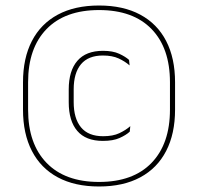

<svg xmlns="http://www.w3.org/2000/svg" viewBox="-20 -668 719 697"><path d="M339.5 9Q251.5 9 189.8 -24.2Q128 -57.5 95.8 -120Q63.5 -182.5 63.5 -270V-369Q63.5 -457 95.8 -519.2Q128 -581.5 189.8 -614.8Q251.5 -648 339.5 -648Q427.5 -648 489.2 -614.8Q551 -581.5 583.2 -519.2Q615.5 -457 615.5 -369V-270Q615.5 -182.5 583.2 -120Q551 -57.5 489.2 -24.2Q427.5 9 339.5 9ZM353.5 -156.5Q291.5 -156.5 260.5 -192.8Q229.5 -229 229.5 -297V-343Q229.5 -411 260.8 -447.2Q292 -483.5 354 -483.5Q389.5 -483.5 412.8 -472.8Q436 -462 448.5 -450.5L450.5 -430.5Q434 -445 410.8 -455.8Q387.5 -466.5 353.5 -466.5Q300.5 -466.5 274 -434.8Q247.5 -403 247.5 -343.5V-297.5Q247.5 -238 274 -205.8Q300.5 -173.5 354.5 -173.5Q390 -173.5 413.2 -184.5Q436.5 -195.5 453 -210L451 -190Q437.5 -177.5 414 -167Q390.5 -156.5 353.5 -156.5ZM339.5 -7.5Q463.5 -7.5 530.2 -76.8Q597 -146 597 -270V-369.5Q597 -493.5 530.2 -562.5Q463.5 -631.5 339.5 -631.5Q216 -631.5 149 -562.5Q82 -493.5 82 -369.5V-270Q82 -146 149 -76.8Q216 -7.5 339.5 -7.5Z"/></svg>

Font: Anek Gujarati Medium Thin
Style: Regular
Weight: 250
Version: Version 1.003